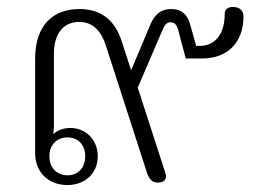

<svg xmlns="http://www.w3.org/2000/svg" viewBox="-20 -524 729 552"><path d="M174 8C224 8 261 -25 261 -75C261 -118 232 -153 187 -156C164 -157 147 -150 133 -139C134 -148 135 -154 135 -161V-369C135 -432 166 -461 208 -461C249 -461 273 -431 285 -391L402 -29C409 -7 419 1 434 1C452 1 461 -10 456 -25L376 -272L446 -435C453 -451 458 -460 471 -460C483 -460 489 -451 493 -435L514 -356H562C635 -356 680 -403 680 -476C680 -493 670 -504 649 -504C636 -504 626 -498 626 -483C626 -433 604 -392 553 -392H544L528 -449C520 -480 505 -498 472 -498C444 -498 426 -484 413 -455L357 -322L328 -411C309 -465 272 -498 208 -498C134 -498 81 -453 81 -355V-84C81 -31 117 8 174 8ZM174 -20C145 -20 122 -40 122 -75C122 -109 145 -129 174 -129C203 -129 225 -109 225 -75C225 -40 203 -20 174 -20Z"/></svg>

Font: Maitree Light
Style: Regular
Weight: 300
Designer: CadsonDemak Team
Foundry: CadsonDemak
Version: Version 1.000;PS 001.000;hotconv 1.0.88;makeotf.lib2.5.64775